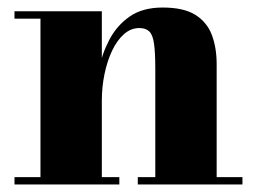

<svg xmlns="http://www.w3.org/2000/svg" viewBox="-20 -490 682 510"><path d="M250.5 -460V-19.5H297V0H18.5V-19.5H87.5V-440.5H18.5V-460ZM555.5 -319.5V-19.5H624V0H346V-19.5H392.5V-308Q392.5 -350 389.2 -373.5Q386 -397 376.8 -406.2Q367.5 -415.5 350 -415.5Q327.5 -415.5 309 -399Q290.5 -382.5 277.5 -354.8Q264.5 -327 257.5 -292.8Q250.5 -258.5 250.5 -223L234 -222.5Q234 -259.5 242 -302.2Q250 -345 269.8 -383.2Q289.5 -421.5 324 -445.8Q358.5 -470 412 -470Q468 -470 499 -450.5Q530 -431 542.8 -397Q555.5 -363 555.5 -319.5Z"/></svg>

Font: Bodoni Moda ExtraBold
Style: Regular
Weight: 800
Version: Version 2.005